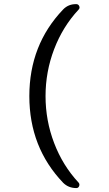

<svg xmlns="http://www.w3.org/2000/svg" viewBox="-20 -790 540 949"><path d="M357.4 139.6Q318.4 139.6 292 113.3Q125 -61.5 125 -314.9Q125 -568.4 292 -743.2Q318.4 -770.5 357.4 -769.5Q367.2 -769.5 371.6 -759.8Q376 -750 368.2 -742.2Q290 -658.2 247.6 -546.9Q205.1 -435.5 205.1 -314.9Q205.1 -194.3 247.6 -83Q290 28.3 368.2 112.3Q375 120.1 371.1 129.9Q367.2 139.6 357.4 139.6Z"/></svg>

Font: Rounded-X Mgen+ 1mn regular
Style: Regular
Weight: 400
Designer: [Source Han Sans]
Ryoko NISHIZUKA  (kana & ideographs); Paul D. Hunt (Latin, Greek & Cyrillic); Wenlong ZHANG  (bopomofo
Version: Version 1.059.20150602